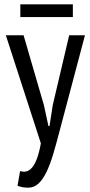

<svg xmlns="http://www.w3.org/2000/svg" viewBox="-20 -663 416 888"><path d="M183 -177 204 -80H209L224 -177L300 -500H373L254 -51Q240 3 226 50Q212 97 195.5 131.5Q179 166 158.5 185.5Q138 205 110 205Q82 205 61 196L73 128Q87 133 101 130Q115 127 127.5 113Q140 99 150.5 71.5Q161 44 169 0L7 -500H89ZM74 -643H317V-584H74Z"/></svg>

Font: PT Sans Narrow
Style: Regular
Weight: 400
Width: 3
Designer: A.Korolkova, O.Umpeleva, V.Yefimov
Foundry: ParaType Ltd
Version: Version 2.003W OFL